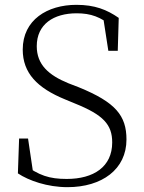

<svg xmlns="http://www.w3.org/2000/svg" viewBox="-20 -759 595 794"><path d="M259 15C402 15 503 -59 503 -182C503 -281 458 -336 306 -398L262 -415C182 -448 132 -491 132 -568C132 -659 202 -704 297 -704C356 -704 396 -689 445 -649L444 -678L405 -698L428 -549H467L471 -685C422 -719 372 -739 296 -739C176 -739 74 -677 74 -554C74 -457 134 -395 249 -348L290 -331C407 -284 444 -244 444 -170C444 -69 367 -19 256 -19C184 -19 141 -33 77 -81L80 -51L119 -31L96 -186H59L54 -42C99 -12 176 15 259 15Z"/></svg>

Font: Source Han Serif TW VF
Style: Regular
Weight: 250
Designer: Ryoko NISHIZUKA 西塚涼子 (kana & ideographs); Frank Grießhammer (Latin, Greek & Cyrillic); Wenlong ZHANG 张文龙 (bopomofo); San
Foundry: Adobe
Version: Version 2.002;hotconv 1.1.0;makeotfexe 2.6.0